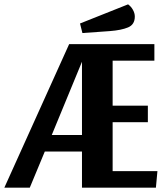

<svg xmlns="http://www.w3.org/2000/svg" viewBox="-21 -863 766 883"><path d="M497 -377H659V-301H497V-76H703L696 0H356V-166H185L116 0H-1L297 -660H689V-584H497ZM356 -579 217 -242H356ZM599 -787Q599 -750 568 -737Q537 -724 484 -720L358 -711L347 -755L568 -843Q582 -833 590.5 -817.5Q599 -802 599 -787Z"/></svg>

Font: Sansita Medium
Style: Regular
Weight: 500
Designer: Pablo Cosgaya
Foundry: Omnibus-Type
Version: Version 1.006